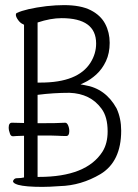

<svg xmlns="http://www.w3.org/2000/svg" viewBox="-20 -726 540 751"><path d="M31 -193Q22 -193 19 -203Q14 -216 14 -227Q14 -246 27 -246Q34 -246 69 -245H74V-629L71 -631Q60 -635 51 -647.5Q42 -660 42 -668Q42 -673 45 -675Q81 -692 162 -702Q200 -706 230 -706Q296 -706 335 -686Q374 -666 391.5 -632.5Q409 -599 409 -558.5Q409 -518 394.5 -487Q380 -456 357 -435Q334 -414 310 -403L295 -396L311 -393Q393 -380 436 -302Q454 -263 454 -215Q454 -94 373 -45Q297 0 213 2Q173 5 146 5Q80 5 51 -3Q31 -9 31 -17Q31 -20 35 -24.5Q39 -29 47 -29Q63 -29 74 -32V-195Q38 -194 31 -193ZM132 -244Q208 -244 235 -246Q242 -246 246.5 -235.5Q251 -225 251 -213Q251 -194 239 -194Q219 -194 207 -195Q195 -196 132 -196H127V-34H132Q318 -34 381 -133Q401 -165 401 -212Q401 -269 377 -301Q334 -360 252 -363Q189 -363 127 -355V-244ZM334 -481Q356 -516 356 -556Q356 -655 221 -655Q178 -655 127 -638V-403H139Q285 -403 334 -481Z"/></svg>

Font: Moon Stars Kai T HW Light
Style: Regular
Weight: 300
Designer: GuiWonder
Version: Version 1.101